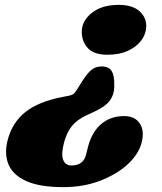

<svg xmlns="http://www.w3.org/2000/svg" viewBox="-20 -605 667 789"><path d="M449.5 -245.5Q448.5 -215 431 -191.2Q413.5 -167.5 371.5 -148L335 -131Q295.5 -112.5 275 -86.5Q254.5 -60.5 243.5 -20.5Q230.5 28 239.5 51.5Q248.5 75 273.5 75Q321.5 75 333 32.5L342.5 -4.5Q358.5 -64 396.8 -96Q435 -128 490 -128Q535 -128 555 -96.8Q575 -65.5 561 -15.5Q548.5 30 503.8 71Q459 112 390.8 138Q322.5 164 240 164Q144 164 89 139.5Q34 115 15.5 72Q-3 29 11 -27.5Q29.5 -101 84.2 -144.5Q139 -188 239 -207L260 -211Q280 -214.5 287 -223.8Q294 -233 301 -244L306.5 -253Q332 -296 351.2 -314Q370.5 -332 398.5 -332Q427 -332 438.8 -313Q450.5 -294 449.5 -256ZM468 -585Q523.5 -585 552.2 -559.8Q581 -534.5 581 -498Q581 -467.5 562 -440.8Q543 -414 507.2 -397Q471.5 -380 421.5 -380Q366.5 -380 341.2 -407Q316 -434 316 -474Q316 -519.5 357.5 -552.2Q399 -585 468 -585Z"/></svg>

Font: Fraunces 9pt S100 Black
Style: Italic
Weight: 900
Italic angle: -16°
Version: Version 1.000; ttfautohint (v1.8.3)